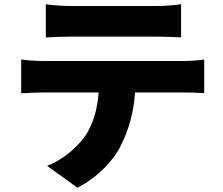

<svg xmlns="http://www.w3.org/2000/svg" viewBox="-20 -802 1040 897"><path d="M194 -782V-627C227 -629 275 -631 310 -631C376 -631 650 -631 710 -631C748 -631 789 -629 826 -627V-782C789 -777 747 -774 710 -774C650 -774 376 -774 310 -774C276 -774 228 -777 194 -782ZM79 -524V-366C107 -368 151 -370 180 -370H441C435 -292 416 -223 377 -165C337 -109 267 -52 200 -27L342 75C433 29 511 -52 545 -123C579 -191 604 -270 611 -370H835C865 -370 907 -369 934 -367V-524C906 -519 856 -517 835 -517C772 -517 245 -517 180 -517C149 -517 110 -520 79 -524Z"/></svg>

Font: ChiuKong Gothic MN Heavy
Style: Regular
Weight: 900
Designer: Ryoko NISHIZUKA 西塚涼子 (kana, bopomofo & ideographs); Paul D. Hunt (Latin, Greek & Cyrillic); Sandoll Communications 산돌커뮤니
Foundry: Adobe
Version: Version 1.300